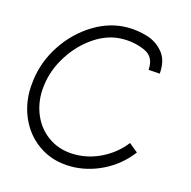

<svg xmlns="http://www.w3.org/2000/svg" viewBox="-106 -809 924 931"><g transform="rotate(15 356.0 -344.0)"><path d="M42 -287Q42 -303 46 -339Q58 -436 113.5 -520Q169 -604 251.5 -654.5Q334 -705 423 -705Q472 -705 521 -690.5Q570 -676 603 -636.5Q636 -597 630 -529L573 -533Q578 -599 527 -622Q476 -645 416 -645Q342 -645 274 -600Q206 -555 159.5 -482.5Q113 -410 103 -330Q100 -309 100 -289Q100 -222 128.5 -166Q157 -110 210 -77Q263 -44 333 -44Q404 -44 469.5 -77.5Q535 -111 578 -167L622 -131Q568 -60 490 -21.5Q412 17 330 17Q245 17 179.5 -23.5Q114 -64 78 -133.5Q42 -203 42 -287Z"/></g></svg>

Font: Bellota Text
Style: Italic
Weight: 400
Italic angle: -7.5°
Designer: Kemie Guaida
Foundry: Kemie Guaida
Version: Version 4.001